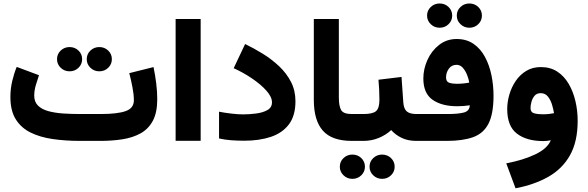

<svg xmlns="http://www.w3.org/2000/svg" viewBox="-20 -794 3313 1082"><path d="M544.9 0H432.1Q349.1 0 277.6 -10.3Q206.1 -20.5 152.3 -47.1Q98.6 -73.7 68.6 -122.1Q38.6 -170.4 38.6 -247.1Q38.6 -293.5 48.8 -336.9Q59.1 -380.4 74.2 -417L199.7 -370.1Q191.4 -346.7 182.1 -315.2Q172.9 -283.7 172.9 -254.9Q172.9 -219.7 194.3 -198.7Q215.8 -177.7 252.4 -167.7Q289.1 -157.7 335.4 -154.5Q381.8 -151.4 432.1 -151.4H546.4Q641.1 -151.4 687.7 -167.7Q734.4 -184.1 734.4 -228.5Q734.4 -261.7 726.3 -303.2Q718.3 -344.7 708.5 -381.8L845.2 -416Q855 -368.7 860.6 -322.8Q866.2 -276.9 866.2 -234.4Q866.2 -159.7 841.3 -113.3Q816.4 -66.9 772.2 -42.5Q728 -18.1 669.9 -9Q611.8 0 544.9 0ZM468.8 -460.4Q468.8 -489.3 489.5 -509Q510.3 -528.8 539.6 -528.8Q569.3 -528.8 589.8 -509Q610.4 -489.3 610.4 -460.4Q610.4 -432.1 589.8 -412.1Q569.3 -392.1 539.6 -392.1Q510.3 -392.1 489.5 -412.1Q468.8 -432.1 468.8 -460.4ZM301.3 -460.4Q301.3 -489.3 322 -509Q342.8 -528.8 372.1 -528.8Q401.9 -528.8 422.4 -509Q442.9 -489.3 442.9 -460.4Q442.9 -432.1 422.4 -412.1Q401.9 -392.1 372.1 -392.1Q342.8 -392.1 322 -412.1Q301.3 -432.1 301.3 -460.4Z M1110.8 -687V-0.5H969.7V-687Z M1349.6 -149.4Q1385.3 -149.4 1423.1 -154.3Q1460.9 -159.2 1486.8 -173.6Q1512.7 -188 1512.7 -217.3Q1512.7 -248 1481.2 -283.2Q1449.7 -318.4 1400.4 -351.8Q1351.1 -385.3 1296.9 -409.7L1361.3 -545.9Q1411.1 -522 1461.2 -491Q1511.2 -460 1553 -420.7Q1594.7 -381.3 1619.9 -332.5Q1645 -283.7 1645 -223.6Q1645 -142.1 1608.2 -93.3Q1571.3 -44.4 1506.3 -22.7Q1441.4 -1 1356.9 -1Q1316.4 -1 1282 -3.7Q1247.6 -6.3 1214.4 -13.7V-164.6Q1246.1 -158.2 1284.2 -153.8Q1322.3 -149.4 1349.6 -149.4Z M1748.5 -687H1889.6V-244.6Q1889.6 -195.8 1902.6 -173.6Q1915.5 -151.4 1962.4 -151.4H1974.6V0H1962.4Q1850.1 0 1799.3 -57.9Q1748.5 -115.7 1748.5 -230.5Z M1954.1 -151.4H2027.8Q2080.1 -151.4 2099.1 -167.7Q2118.2 -184.1 2118.2 -231.4Q2118.2 -260.7 2116.7 -289.3Q2115.2 -317.9 2112.8 -344.7L2242.7 -360.4L2252.9 -215.8Q2255.4 -181.2 2272.2 -166.3Q2289.1 -151.4 2327.1 -151.4H2337.4V0H2326.2Q2278.3 0 2242.9 -17.3Q2207.5 -34.7 2184.6 -61Q2154.8 -33.2 2114.3 -16.6Q2073.7 0 2027.8 0H1954.1ZM2062.5 145.5Q2062.5 116.7 2083.3 96.9Q2104 77.1 2133.3 77.1Q2163.1 77.1 2183.6 96.9Q2204.1 116.7 2204.1 145.5Q2204.1 173.8 2183.6 193.8Q2163.1 213.9 2133.3 213.9Q2104 213.9 2083.3 193.8Q2062.5 173.8 2062.5 145.5ZM1895 145.5Q1895 116.7 1915.8 96.9Q1936.5 77.1 1965.8 77.1Q1995.6 77.1 2016.1 96.9Q2036.6 116.7 2036.6 145.5Q2036.6 173.8 2016.1 193.8Q1995.6 213.9 1965.8 213.9Q1936.5 213.9 1915.8 193.8Q1895 173.8 1895 145.5Z M2554.2 -706.1Q2554.2 -734.9 2575 -754.6Q2595.7 -774.4 2625 -774.4Q2654.8 -774.4 2675.3 -754.6Q2695.8 -734.9 2695.8 -706.1Q2695.8 -677.7 2675.3 -657.7Q2654.8 -637.7 2625 -637.7Q2595.7 -637.7 2575 -657.7Q2554.2 -677.7 2554.2 -706.1ZM2386.7 -706.1Q2386.7 -734.9 2407.5 -754.6Q2428.2 -774.4 2457.5 -774.4Q2487.3 -774.4 2507.8 -754.6Q2528.3 -734.9 2528.3 -706.1Q2528.3 -677.7 2507.8 -657.7Q2487.3 -637.7 2457.5 -637.7Q2428.2 -637.7 2407.5 -657.7Q2386.7 -677.7 2386.7 -706.1ZM2503.4 -151.4Q2561.5 -151.4 2594 -159.9Q2626.5 -168.5 2627.4 -200.7Q2593.8 -195.3 2556.6 -195.3Q2469.7 -195.3 2417.7 -231.7Q2365.7 -268.1 2365.7 -351.6Q2365.7 -405.3 2388.9 -456.5Q2412.1 -507.8 2454.6 -541Q2497.1 -574.2 2553.7 -574.2Q2609.4 -574.2 2648.9 -546.6Q2688.5 -519 2713.1 -473.1Q2737.8 -427.2 2749.5 -370.4Q2761.2 -313.5 2761.2 -254.9Q2761.2 -152.3 2732.9 -97.2Q2704.6 -42 2646.2 -21Q2587.9 0 2497.6 0H2317.9V-151.4ZM2552.7 -321.8Q2570.8 -321.8 2589.1 -323.5Q2607.4 -325.2 2624.5 -328.6Q2621.1 -349.6 2611.8 -372.8Q2602.5 -396 2587.9 -412.4Q2573.2 -428.7 2552.7 -428.7Q2525.4 -428.7 2509.5 -407Q2493.7 -385.3 2493.7 -357.9Q2493.7 -333.5 2511.5 -327.6Q2529.3 -321.8 2552.7 -321.8Z M3235.4 -113.3Q3235.4 4.4 3191.9 81.3Q3148.4 158.2 3069.6 202.6Q2990.7 247.1 2885.3 267.1L2833 126.5Q2930.2 107.9 2997.6 75.4Q3064.9 43 3084 -3.4Q3061.5 1 3041.5 1Q2948.2 1 2893.3 -40.8Q2838.4 -82.5 2838.4 -179.7Q2838.4 -219.2 2850.3 -260.7Q2862.3 -302.2 2886 -337.4Q2909.7 -372.6 2945.3 -394.3Q2981 -416 3027.8 -416Q3081.5 -416 3120.6 -390.4Q3159.7 -364.7 3185.1 -321Q3210.4 -277.3 3222.9 -223.6Q3235.4 -169.9 3235.4 -113.3ZM3038.6 -149.9Q3059.6 -149.9 3076.2 -152.1Q3092.8 -154.3 3102.1 -156.2Q3099.1 -175.3 3091.6 -201.9Q3084 -228.5 3068.6 -248.8Q3053.2 -269 3026.9 -269Q3004.9 -269 2992.4 -254.2Q2980 -239.3 2974.9 -219.7Q2969.7 -200.2 2969.7 -185.5Q2969.7 -161.1 2990.2 -155.5Q3010.7 -149.9 3038.6 -149.9Z"/></svg>

Font: Vazirmatn RD UI Black
Style: Regular
Weight: 900
Designer: Saber Rastikerdar
Foundry: Saber Rastikerdar
Version: Version 33.003